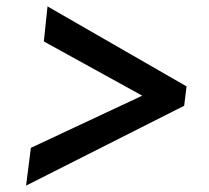

<svg xmlns="http://www.w3.org/2000/svg" viewBox="-20 -622 652 600"><path d="M555.5 -291.5 61.5 -42 76.5 -160 424.5 -323 117 -492.5 128.5 -602 563 -352Z"/></svg>

Font: Merriweather ExtraBold
Style: Italic
Weight: 800
Italic angle: -7.8°
Version: Version 2.101